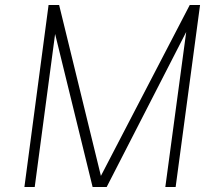

<svg xmlns="http://www.w3.org/2000/svg" viewBox="-20 -743 862 763"><path d="M77 0H118L199 -608L348 0H404L720 -616L637 0H678L775 -723H734L381 -44L215 -723H173Z"/></svg>

Font: United Sans Thin
Style: Italic
Weight: 100
Italic angle: -8°
Designer: Pablo Impallari, Rodrigo Fuenzalida (Modified by Dan O. Williams)
Version: Version 1.000;PS 001.000;hotconv 1.0.88;makeotf.lib2.5.64775